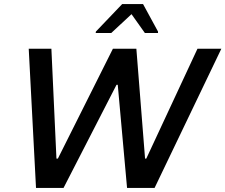

<svg xmlns="http://www.w3.org/2000/svg" viewBox="-20 -929 1114 949"><path d="M158 0 122 -688H234L259 -145H266L538 -688H654L697 -145H703L956 -688H1074L744 0H608L562 -510H556L294 0ZM453 -766 454 -773 584 -909H687L761 -773V-766H696L630 -859L530 -766Z"/></svg>

Font: Saira Medium
Style: Italic
Weight: 500
Italic angle: -12°
Designer: Hector Gatti with collaboration of the Omnibus-Type team
Foundry: Omnibus-Type
Version: Version 1.100; ttfautohint (v1.8.3)